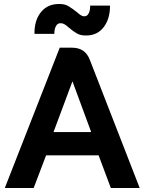

<svg xmlns="http://www.w3.org/2000/svg" viewBox="-20 -938 721 958"><path d="M472 -163H210L148 0H4L278 -700H340Q405 -700 428 -640L677 0H533ZM247 -279H435L342 -531H341ZM325 -799Q300 -822 286 -822H280Q267 -822 259 -807.5Q251 -793 251 -769H152Q151 -836 184 -877Q217 -918 273 -918H279Q303 -918 321 -907.5Q339 -897 363 -878Q386 -857 397 -857H403Q415 -857 422.5 -871.5Q430 -886 430 -910H529Q529 -843 497 -802Q465 -761 411 -761H405Q382 -761 364 -771Q346 -781 325 -799Z"/></svg>

Font: Stavian Bold
Style: Bold
Weight: 700
Version: Version 1.000; ttfautohint (v1.6)